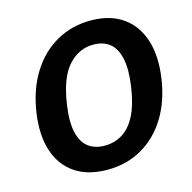

<svg xmlns="http://www.w3.org/2000/svg" viewBox="-108 -841 962 960"><g transform="rotate(-15 373.0 -361.5)"><path d="M333 10Q233 10 166.8 -34.5Q100.5 -79 73.2 -161.8Q46 -244.5 63 -359.5Q80.5 -475 133 -558.8Q185.5 -642.5 265.2 -687.8Q345 -733 443 -733Q541 -733 606.8 -688Q672.5 -643 700 -559.2Q727.5 -475.5 710.5 -360Q693.5 -245.5 641.8 -162.5Q590 -79.5 511 -34.8Q432 10 333 10ZM351 -110Q401.5 -110 442.5 -135.2Q483.5 -160.5 511.8 -215Q540 -269.5 553 -358Q566.5 -448 554.2 -504.2Q542 -560.5 508.8 -586.8Q475.5 -613 425 -613Q349.5 -613 295 -553Q240.5 -493 220.5 -358Q207.5 -270 220.2 -215.2Q233 -160.5 266.8 -135.2Q300.5 -110 351 -110Z"/></g></svg>

Font: Public Sans Thin
Style: Bold Italic
Weight: 700
Italic angle: -8°
Version: Version 2.001